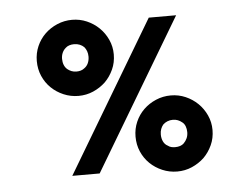

<svg xmlns="http://www.w3.org/2000/svg" viewBox="-43 -567 813 636"><g transform="rotate(-5 363.0 -249.5)"><path d="M612 -21Q594 -4 571 6Q548 16 522 16Q496 16 472.5 6Q449 -4 431.5 -21Q414 -38 404 -61Q394 -84 394 -111Q394 -137 404 -160Q414 -183 431.5 -200Q449 -217 472.5 -227Q496 -237 522 -237Q548 -237 571 -227Q594 -217 611.5 -200Q629 -183 639.5 -160Q650 -137 650 -111Q650 -84 639.5 -61Q629 -38 612 -21ZM308 -299Q290 -282 267 -272Q244 -262 218 -262Q192 -262 168.5 -272Q145 -282 127.5 -299Q110 -316 100 -339Q90 -362 90 -389Q90 -415 100 -438Q110 -461 127.5 -478Q145 -495 168.5 -505Q192 -515 218 -515Q244 -515 267 -505Q290 -495 307.5 -478Q325 -461 335.5 -438Q346 -415 346 -389Q346 -362 335.5 -339Q325 -316 308 -299ZM265 0H174Q249 -126 323 -250Q397 -374 472 -500H563Q488 -374 414 -250Q340 -126 265 0ZM478 -111Q478 -98 483 -87.5Q488 -77 498 -72Q503 -68 509 -66.5Q515 -65 522 -65Q531 -65 538.5 -67.5Q546 -70 551 -75Q558 -82 562 -91Q566 -100 566 -111Q566 -122 562.5 -131Q559 -140 552 -145Q546 -150 538.5 -153Q531 -156 522 -156Q512 -156 503.5 -152.5Q495 -149 489 -143Q484 -137 481 -129Q478 -121 478 -111ZM174 -389Q174 -378 177.5 -369Q181 -360 188 -354Q194 -349 201.5 -346Q209 -343 218 -343Q226 -343 232.5 -345Q239 -347 244 -351Q253 -357 257.5 -367Q262 -377 262 -389Q262 -399 259 -407Q256 -415 251 -421Q245 -427 236.5 -430.5Q228 -434 218 -434Q209 -434 201.5 -431.5Q194 -429 189 -424Q182 -418 178 -409Q174 -400 174 -389Z"/></g></svg>

Font: Josefin Slab
Style: Bold
Weight: 700
Designer: Santiago Orozco
Foundry: Typemade
Version: Version 2.000